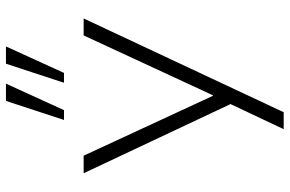

<svg xmlns="http://www.w3.org/2000/svg" viewBox="-184 -609 973 645"><g transform="rotate(-90 302.5 -286.5)"><path d="M191 180 286 -21V24L43 -492H102L303 -58H305L506 -492H563L248 180ZM347 -558 411 -753H469L380 -558ZM222 -558 286 -753H344L255 -558Z"/></g></svg>

Font: Nunito Sans 7pt SemiExpanded ExtraLight
Style: Regular
Weight: 250
Width: 6
Designer: Vernon Adams
Foundry: Vernon Adams
Version: Version 3.101;gftools[0.9.27]